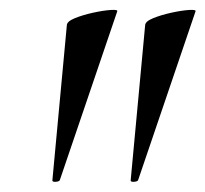

<svg xmlns="http://www.w3.org/2000/svg" viewBox="-20 -660 412 385"><path d="M85 -298 114 -609Q114 -617 130 -623.5Q146 -630 166.5 -634.5Q187 -639 202 -640Q217 -641 215 -637L100 -299Q99 -296 92 -295.5Q85 -295 85 -298ZM242 -298 271 -609Q271 -617 287 -623.5Q303 -630 323.5 -634.5Q344 -639 359 -640Q374 -641 372 -637L257 -299Q256 -296 249 -295.5Q242 -295 242 -298Z"/></svg>

Font: Cormorant Infant Light SemiBold
Style: Italic
Weight: 600
Italic angle: -10°
Version: Version 4.001